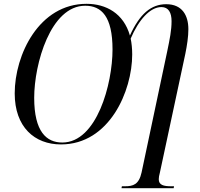

<svg xmlns="http://www.w3.org/2000/svg" viewBox="-20 -745 1049 1005"><path d="M299 11C553 11 672 -269 672 -460C672 -491 669 -519 664 -543C706 -641 765 -708 825 -708C862 -708 878 -679 878 -634C878 -587 869 -542 855 -475L721 158C707 221 677 230 634 230H618L616 240H889L891 230H876C837 230 811 224 811 193C811 186 813 171 817 158L950 -463C959 -507 966 -553 966 -592C966 -664 934 -723 850 -723C771 -723 711 -672 660 -559C627 -675 535 -725 433 -725C184 -725 57 -458 57 -256C57 -80 161 11 299 11ZM306 1C223 1 159 -56 159 -233C159 -411 245 -715 426 -715C511 -715 569 -659 569 -486C569 -306 487 1 306 1Z"/></svg>

Font: Noto Serif Display SemiCondensed
Style: Italic
Weight: 400
Width: 4
Italic angle: -12°
Designer: Monotype Design Team
Foundry: Monotype Imaging Inc.
Version: Version 2.009